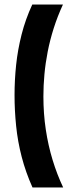

<svg xmlns="http://www.w3.org/2000/svg" viewBox="-20 -728 308 845"><path d="M257 -708Q233 -656 216.5 -604Q200 -552 190 -501Q180 -450 175.5 -400.5Q171 -351 171 -304Q171 -228 181.5 -158Q192 -88 211.5 -24Q231 40 258 97H123Q93 30 75.5 -37.5Q58 -105 51 -173.5Q44 -242 44 -309Q44 -376 51 -442.5Q58 -509 75 -576Q92 -643 122 -708Z"/></svg>

Font: Bricolage Grotesque 24pt Condensed SemiBold
Style: Regular
Weight: 600
Width: 3
Designer: Mathieu Triay
Foundry: Atelier Triay
Version: Version 1.001;gftools[0.9.33.dev8+g029e19f]